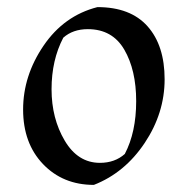

<svg xmlns="http://www.w3.org/2000/svg" viewBox="-20 -505 528 540"><path d="M254 -485Q347 -485 395 -431Q443 -377 443 -282Q443 -187 387 -103Q331 -19 244 15Q157 15 101 -43.5Q45 -102 45 -197Q45 -292 102.5 -376.5Q160 -461 254 -485ZM227 -423Q185 -423 158 -399Q125 -336 125 -254Q125 -172 162 -109.5Q199 -47 261 -47Q303 -47 331 -72Q363 -133 363 -220.5Q363 -308 329.5 -365.5Q296 -423 227 -423Z"/></svg>

Font: Almendra
Style: Regular
Weight: 400
Designer: Ana Sanfelippo
Foundry: Ana Sanfelippo
Version: Version 1.004